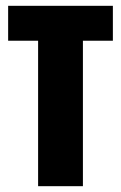

<svg xmlns="http://www.w3.org/2000/svg" viewBox="-20 -640 416 660"><path d="M111 -500H8V-620H368V-500H265V0H111Z"/></svg>

Font: Smooch Sans Thin Black
Style: Regular
Weight: 900
Version: Version 1.010